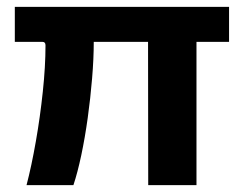

<svg xmlns="http://www.w3.org/2000/svg" viewBox="-20 -537 714 557"><path d="M644.5 -415.5H550V0H410L409.5 -415.5H252Q252 -367 247.2 -309.8Q242.5 -252.5 234.5 -195Q226.5 -137.5 215.8 -86.8Q205 -36 193 0H57Q71.5 -55.5 84 -126.8Q96.5 -198 104.2 -271.2Q112 -344.5 112 -405.5Q112 -415.5 103.5 -415.5H23V-517H644.5Z"/></svg>

Font: Public Sans
Style: Bold
Weight: 700
Designer: The Public Sans project authors (U.S. Web Design System). Libre Franklin designed by Pablo Impallari and Rodrigo Fuenzal
Version: Version 1.008; ttfautohint (v1.8.1) -l 8 -r 50 -G 200 -x 14 